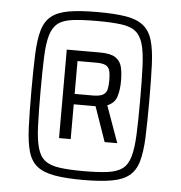

<svg xmlns="http://www.w3.org/2000/svg" viewBox="-51 -745 755 802"><g transform="rotate(5 326.5 -344.0)"><path d="M326.3 8Q253.1 8 206.5 -0.3Q159.8 -8.5 133.2 -29.6Q106.7 -50.6 95.4 -90.1Q84.1 -129.6 81.6 -191.9Q79.1 -254.1 79.1 -344Q79.1 -434.4 81.6 -496.8Q84.1 -559.3 95.4 -598.6Q106.7 -637.8 133.2 -658.9Q159.8 -679.9 206.5 -688Q253.1 -696 326.3 -696Q399.4 -696 445.8 -688.2Q492.2 -680.5 518.7 -658.9Q545.3 -637.4 556.9 -598.1Q568.4 -558.8 570.9 -496.9Q573.4 -434.9 573.4 -344Q573.4 -254.1 570.9 -191.9Q568.4 -129.6 556.9 -90.1Q545.3 -50.6 518.7 -29.6Q492.2 -8.5 445.8 -0.3Q399.4 8 326.3 8ZM326.3 -28.9Q387.2 -28.9 426.9 -34.3Q466.6 -39.8 488.4 -56.4Q510.1 -73.1 520.1 -107.7Q530.1 -142.3 532.6 -199.7Q535.1 -257.1 535.1 -344Q535.1 -431.9 532.6 -489.3Q530.1 -546.7 520.1 -580.8Q510.1 -614.9 488.4 -631.8Q466.6 -648.7 426.9 -653.6Q387.2 -658.6 326.3 -658.6Q264.8 -658.6 225.1 -653.6Q185.3 -648.7 163.6 -631.8Q141.9 -614.9 131.9 -580.8Q121.9 -546.7 119.7 -489.3Q117.4 -431.9 117.4 -344Q117.4 -257.1 119.7 -199.7Q121.9 -142.3 131.9 -107.7Q141.9 -73.1 163.6 -56.4Q185.3 -39.8 225.1 -34.3Q264.8 -28.9 326.3 -28.9ZM211.4 -157.5V-528.5H351.5Q395.7 -528.5 416.3 -514.5Q437 -500.5 442.8 -475.5Q448.6 -450.5 448.6 -417.2Q448.6 -380.2 439.7 -351.9Q430.7 -323.7 400.2 -311.6L455.6 -157.5H402.6L351.8 -303.4H260.3V-157.5ZM260.3 -347H335.8Q364.8 -347 378.4 -354.6Q392.1 -362.2 395.9 -377.5Q399.6 -392.8 399.6 -416.7Q399.6 -440.6 395.6 -455.8Q391.6 -471.1 378.9 -478Q366.1 -484.8 339.8 -484.8H260.3Z"/></g></svg>

Font: Saira Thin SemiCondensed
Style: Regular
Weight: 100
Width: 4
Version: Version 1.101